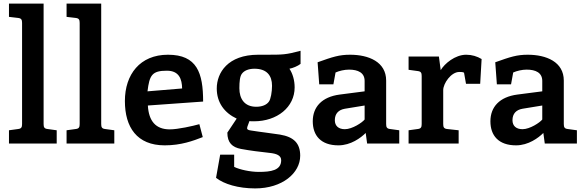

<svg xmlns="http://www.w3.org/2000/svg" viewBox="-20 -800 3257 1070"><path d="M223 -780H30V-706L81 -700C99 -698 103 -690 103 -672V-109C103 -91 99 -83 81 -81L30 -74V0H296V-74L245 -81C227 -83 223 -91 223 -109Z M544 -780H351V-706L402 -700C420 -698 424 -690 424 -672V-109C424 -91 420 -83 402 -81L351 -74V0H617V-74L566 -81C548 -83 544 -91 544 -109Z M1112 -234C1112 -394 1078 -495 916 -495C760 -495 676 -385 676 -237C676 -91 743 10 898 10C989 10 1056 -15 1110 -36L1091 -108C1056 -98 972 -79 926 -79C848 -79 809 -125 804 -212ZM802 -291C813 -381 827 -406 910 -406C979 -406 994 -358 995 -307Z M1655 -517C1573 -495 1557 -495 1459 -495H1419C1249 -495 1188 -394 1188 -307C1188 -228 1231 -171 1299 -139L1247 -61C1247 -4 1275 21 1323 30C1377 40 1428 46 1482 52C1521 56 1547 66 1547 93C1547 150 1489 158 1422 158C1374 158 1315 145 1285 130V62H1207L1184 191C1228 226 1308 250 1402 250C1554 250 1653 164 1653 68C1653 -1 1618 -37 1540 -50C1483 -59 1439 -63 1377 -73C1362 -75 1357 -79 1357 -86C1357 -88 1358 -93 1359 -95L1370 -125C1381 -124 1382 -124 1395 -124C1525 -124 1622 -203 1622 -313C1622 -353 1611 -390 1593 -417C1611 -420 1640 -432 1655 -444ZM1496 -322C1496 -289 1489 -246 1478 -233C1466 -216 1441 -205 1408 -205C1342 -205 1314 -250 1314 -308C1314 -345 1317 -375 1328 -389C1340 -406 1365 -417 1398 -417C1467 -417 1496 -379 1496 -322Z M2132 -351C2132 -455 2035 -495 1931 -495C1870 -495 1834 -483 1750 -453L1759 -330H1838L1850 -396C1870 -405 1899 -412 1925 -412C1975 -412 2012 -395 2012 -349V-291L1873 -273C1774 -260 1723 -204 1723 -124C1723 -45 1768 10 1866 10C1935 10 1991 -32 2018 -59L2026 0H2205V-74L2154 -81C2136 -83 2132 -91 2132 -109ZM2012 -212V-134C1999 -117 1943 -80 1902 -80C1867 -80 1846 -98 1846 -130C1846 -167 1867 -188 1902 -194Z M2426 -485H2257V-411L2308 -404C2326 -402 2330 -394 2330 -376V-109C2330 -91 2326 -83 2308 -81L2257 -74V0H2536V-74L2472 -81C2454 -83 2450 -91 2450 -109V-298C2450 -334 2493 -399 2540 -399C2547 -399 2560 -399 2566 -395L2577 -333H2656L2664 -471C2639 -486 2610 -495 2578 -495C2516 -495 2457 -445 2436 -409Z M3122 -351C3122 -455 3025 -495 2921 -495C2860 -495 2824 -483 2740 -453L2749 -330H2828L2840 -396C2860 -405 2889 -412 2915 -412C2965 -412 3002 -395 3002 -349V-291L2863 -273C2764 -260 2713 -204 2713 -124C2713 -45 2758 10 2856 10C2925 10 2981 -32 3008 -59L3016 0H3195V-74L3144 -81C3126 -83 3122 -91 3122 -109ZM3002 -212V-134C2989 -117 2933 -80 2892 -80C2857 -80 2836 -98 2836 -130C2836 -167 2857 -188 2892 -194Z"/></svg>

Font: Enriqueta
Style: Bold
Weight: 700
Designer: Viviana Monsalve, Gustavo Ibarra
Foundry: Viviana Monsalve, Gustavo Ibarra
Version: Version 1.002